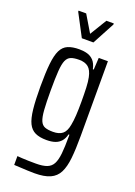

<svg xmlns="http://www.w3.org/2000/svg" viewBox="-170 -779 733 1044"><g transform="rotate(20 196.5 -257.5)"><path d="M172 199Q152 199 132 198Q112 197 92.5 196Q73 195 53 194V143Q65 144 81 145Q97 146 117.5 146.5Q138 147 161 147Q201 147 224.5 138Q248 129 259.5 107Q271 85 275 46.5Q279 8 279 -52V-63H274Q268 -38 254.5 -22.5Q241 -7 220.5 0Q200 7 171 7Q131 7 105.5 -5Q80 -17 66 -45.5Q52 -74 46.5 -125.5Q41 -177 41 -255Q41 -336 46.5 -387.5Q52 -439 66 -467.5Q80 -496 106 -507Q132 -518 171 -518Q197 -518 218 -512Q239 -506 254.5 -489.5Q270 -473 277 -441H282L286 -510H339V-76Q339 -1 333.5 51.5Q328 104 311.5 136.5Q295 169 261.5 184Q228 199 172 199ZM189 -47Q224 -47 243.5 -62.5Q263 -78 270 -117Q275 -142 277 -175Q279 -208 279 -252Q279 -299 277.5 -334.5Q276 -370 271 -393Q263 -432 243.5 -448Q224 -464 190 -464Q160 -464 142.5 -457Q125 -450 116 -429.5Q107 -409 104 -367Q101 -325 101 -255Q101 -185 104 -143Q107 -101 116 -80.5Q125 -60 142.5 -53.5Q160 -47 189 -47ZM163 -579 95 -708V-714H139L197 -617L256 -714H299V-708L230 -579Z"/></g></svg>

Font: Saira ExtraCondensed
Style: Regular
Weight: 400
Width: 2
Designer: Hector Gatti with collaboration of the Omnibus-Type team
Foundry: Omnibus-Type
Version: Version 1.101